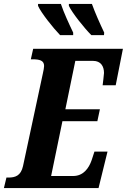

<svg xmlns="http://www.w3.org/2000/svg" viewBox="-40 -964 650 984"><path d="M428 -784H493L494 -797C473 -841 447 -899 431 -944H313V-934C329 -899 392 -820 428 -784ZM268 -784H335V-797C314 -841 287 -899 272 -944H155V-934C170 -899 233 -820 268 -784ZM-20 0H465L511 -187H444L430 -144C415 -100 386 -62 335 -62H222L280 -343H459L472 -404H295L346 -652H437C477 -652 493 -624 493 -590C493 -582 487 -536 486 -527H553L590 -714H130L118 -660H128C163 -660 186 -654 186 -626C186 -617 183 -603 180 -589L78 -113C67 -63 38 -54 3 -54H-7Z"/></svg>

Font: Noto Serif Condensed Extra
Style: Italic
Weight: 800
Width: 3
Italic angle: -12°
Designer: Monotype Design Team
Foundry: Monotype Imaging Inc.
Version: Version 1.901